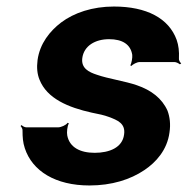

<svg xmlns="http://www.w3.org/2000/svg" viewBox="-20 -558 575 588"><path d="M270 -90C225 -90 193 -107 186 -143C184 -152 186 -173 191 -180L187 -182C183 -175 167 -168 158 -168H61C55 -168 49 -172 46 -175L43 -172C46 -169 50 -162 49 -157C49 -139 50 -122 56 -104C79 -34 150 10 254 10C322 10 379 -8 422 -37C458 -61 492 -99 499 -152C503 -178 500 -200 493 -219C476 -257 443 -282 399 -297C365 -309 311 -317 277 -329C252 -337 228 -349 232 -380C237 -418 272 -438 314 -438C355 -438 380 -422 385 -390C386 -382 383 -364 379 -358L382 -356C387 -361 399 -368 408 -368H514C520 -368 527 -364 531 -361L535 -364C531 -367 527 -374 528 -380C529 -400 527 -419 521 -436C497 -502 429 -538 329 -538C263 -538 207 -519 167 -489C133 -463 102 -425 95 -374C92 -351 94 -331 101 -314C124 -256 189 -229 261 -213C282 -209 300 -205 313 -200C340 -190 365 -180 360 -146C355 -106 315 -90 270 -90Z"/></svg>

Font: Asimov
Style: EdgeIt
Weight: 500
Designer: Google
Version: Version 2.000980: 2014